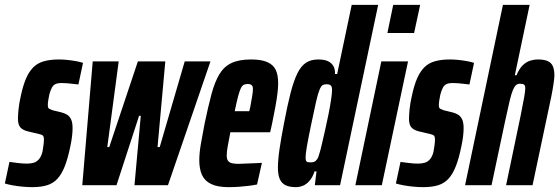

<svg xmlns="http://www.w3.org/2000/svg" viewBox="-42 -763 2304 791"><path d="M91 8Q72 8 50.5 6Q29 4 10 0.5Q-9 -3 -22 -7L-3 -96Q3 -95 12 -94Q21 -93 31.5 -91.5Q42 -90 52 -89.5Q62 -89 70 -89Q84 -89 96.5 -92.5Q109 -96 118.5 -107Q128 -118 133 -138Q135 -150 137 -164Q139 -178 139 -187Q139 -202 133.5 -205.5Q128 -209 118 -211L72 -222Q52 -227 42 -238Q32 -249 32 -274Q32 -289 34.5 -314Q37 -339 44 -369Q53 -411 65 -439Q77 -467 94.5 -485Q112 -503 138.5 -510.5Q165 -518 201 -518Q218 -518 236.5 -516Q255 -514 271.5 -511Q288 -508 300 -504L281 -415Q271 -416 259 -417.5Q247 -419 234.5 -420Q222 -421 212 -421Q197 -421 187.5 -417Q178 -413 172 -402.5Q166 -392 161 -373Q159 -362 157 -351Q155 -340 155 -330Q155 -318 160.5 -315Q166 -312 174 -309L211 -300Q223 -297 233.5 -291Q244 -285 250.5 -272Q257 -259 257 -235Q257 -221 255 -203Q253 -185 248 -161Q238 -112 225.5 -79.5Q213 -47 195.5 -27.5Q178 -8 152.5 0Q127 8 91 8Z M297 0 340 -510H447L400 -157H408L526 -510H639L607 -157H616L719 -510H825L650 0H512L538 -286H531L438 0Z M900 8Q854 8 827.5 -5Q801 -18 790 -42.5Q779 -67 779 -103Q779 -132 785.5 -170Q792 -208 801 -254Q816 -326 829.5 -376Q843 -426 862 -457.5Q881 -489 912 -503.5Q943 -518 992 -518Q1034 -518 1058.5 -507.5Q1083 -497 1093.5 -476Q1104 -455 1104 -420Q1104 -402 1101 -377.5Q1098 -353 1092.5 -323Q1087 -293 1079 -254L1071 -218H907Q900 -181 896 -159.5Q892 -138 892 -122Q892 -108 897.5 -100.5Q903 -93 914 -90.5Q925 -88 940 -88Q949 -88 967 -89Q985 -90 1004.5 -90.5Q1024 -91 1037 -92L1017 -3Q1003 0 983.5 2.5Q964 5 942.5 6.5Q921 8 900 8ZM925 -305H985L989 -322Q994 -348 997 -367Q1000 -386 1000 -396Q1000 -405 997.5 -409Q995 -413 990.5 -415Q986 -417 979 -417Q970 -417 963 -414Q956 -411 950.5 -400Q945 -389 939 -366.5Q933 -344 925 -305Z M1177 8Q1152 8 1135.5 0.5Q1119 -7 1111 -24.5Q1103 -42 1103 -72Q1103 -104 1109.5 -148.5Q1116 -193 1128 -255Q1142 -329 1155 -379.5Q1168 -430 1183 -460.5Q1198 -491 1218.5 -504.5Q1239 -518 1269 -518Q1295 -518 1310 -510.5Q1325 -503 1332 -490Q1339 -477 1338 -458H1347L1407 -743H1516L1359 0H1255L1262 -57H1254Q1246 -33 1233.5 -18.5Q1221 -4 1206.5 2Q1192 8 1177 8ZM1237 -94Q1246 -94 1252.5 -96.5Q1259 -99 1264.5 -107Q1270 -115 1274 -131Q1278 -143 1284 -169Q1290 -195 1297.5 -227.5Q1305 -260 1311.5 -293Q1318 -326 1322 -352.5Q1326 -379 1326 -392Q1326 -407 1320 -411.5Q1314 -416 1304 -416Q1294 -416 1287.5 -412.5Q1281 -409 1274.5 -393.5Q1268 -378 1260.5 -345.5Q1253 -313 1241 -255Q1228 -193 1222.5 -161Q1217 -129 1217 -115Q1217 -105 1219 -100.5Q1221 -96 1226 -95Q1231 -94 1237 -94Z M1554 -627 1578 -743H1689L1664 -627ZM1422 0 1529 -510H1639L1531 0Z M1702 8Q1683 8 1661.5 6Q1640 4 1621 0.5Q1602 -3 1589 -7L1608 -96Q1614 -95 1623 -94Q1632 -93 1642.5 -91.5Q1653 -90 1663 -89.5Q1673 -89 1681 -89Q1695 -89 1707.5 -92.5Q1720 -96 1729.5 -107Q1739 -118 1744 -138Q1746 -150 1748 -164Q1750 -178 1750 -187Q1750 -202 1744.5 -205.5Q1739 -209 1729 -211L1683 -222Q1663 -227 1653 -238Q1643 -249 1643 -274Q1643 -289 1645.5 -314Q1648 -339 1655 -369Q1664 -411 1676 -439Q1688 -467 1705.5 -485Q1723 -503 1749.5 -510.5Q1776 -518 1812 -518Q1829 -518 1847.5 -516Q1866 -514 1882.5 -511Q1899 -508 1911 -504L1892 -415Q1882 -416 1870 -417.5Q1858 -419 1845.5 -420Q1833 -421 1823 -421Q1808 -421 1798.5 -417Q1789 -413 1783 -402.5Q1777 -392 1772 -373Q1770 -362 1768 -351Q1766 -340 1766 -330Q1766 -318 1771.5 -315Q1777 -312 1785 -309L1822 -300Q1834 -297 1844.5 -291Q1855 -285 1861.5 -272Q1868 -259 1868 -235Q1868 -221 1866 -203Q1864 -185 1859 -161Q1849 -112 1836.5 -79.5Q1824 -47 1806.5 -27.5Q1789 -8 1763.5 0Q1738 8 1702 8Z M1874 0 2030 -743H2140L2079 -453H2086Q2097 -480 2111.5 -494Q2126 -508 2142 -513Q2158 -518 2174 -518Q2199 -518 2214 -511.5Q2229 -505 2235.5 -490.5Q2242 -476 2242 -452Q2242 -442 2238.5 -418Q2235 -394 2229 -364L2152 0H2043L2103 -287Q2113 -337 2117.5 -362.5Q2122 -388 2122 -399Q2122 -411 2117 -414.5Q2112 -418 2100 -418Q2091 -418 2084.5 -413Q2078 -408 2071.5 -393Q2065 -378 2057.5 -347Q2050 -316 2039 -264L1983 0Z"/></svg>

Font: Saira UltraCondensed ExtraBold
Style: Italic
Weight: 800
Width: 1
Italic angle: -12°
Designer: Hector Gatti with collaboration of the Omnibus-Type team
Foundry: Omnibus-Type
Version: Version 1.101